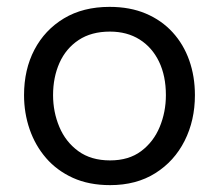

<svg xmlns="http://www.w3.org/2000/svg" viewBox="-20 -528 638 559"><path d="M300.5 11Q239 11 192.2 -10.2Q145.5 -31.5 114 -68Q82.5 -104.5 66.2 -151.8Q50 -199 50 -251Q50 -325.5 80.2 -383.2Q110.5 -441 166.2 -474.5Q222 -508 299 -508Q358.5 -508 404.5 -488.5Q450.5 -469 482.5 -434Q514.5 -399 531 -352.2Q547.5 -305.5 547.5 -251Q547.5 -177.5 517.5 -118Q487.5 -58.5 432.2 -23.8Q377 11 300.5 11ZM300.5 -61Q355 -61 391 -88Q427 -115 445 -158.5Q463 -202 463 -251Q463 -307 443 -348.5Q423 -390 386.5 -413Q350 -436 300 -436Q246 -436 209 -411.5Q172 -387 153.2 -345Q134.5 -303 134.5 -251Q134.5 -202 152.8 -158.5Q171 -115 208 -88Q245 -61 300.5 -61Z"/></svg>

Font: Commissioner Thin
Style: Regular
Weight: 400
Version: Version 1.000